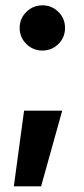

<svg xmlns="http://www.w3.org/2000/svg" viewBox="-20 -523 308 705"><path d="M30.8 161.1 68.4 -116.7H208.5L130.9 161.1ZM135.7 -337.4Q101.1 -337.4 76.7 -361.6Q52.2 -385.7 52.2 -420.4Q52.2 -455.1 76.7 -479.2Q101.1 -503.4 135.7 -503.4Q170.4 -503.4 194.6 -479.2Q218.8 -455.1 218.8 -420.4Q218.8 -385.7 194.6 -361.6Q170.4 -337.4 135.7 -337.4Z"/></svg>

Font: Inter 28pt
Style: Bold
Weight: 700
Designer: Rasmus Andersson
Foundry: rsms
Version: Version 4.001;git-66647c0bb